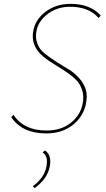

<svg xmlns="http://www.w3.org/2000/svg" viewBox="-20 -683 550 993"><path d="M406 -140Q416 -182 405 -216.5Q394 -251 369.5 -274Q345 -297 313 -317.5Q281 -338 249 -358Q217 -378 192 -401Q167 -424 155.5 -457.5Q144 -491 154 -532Q167 -587 219.5 -625Q272 -663 346 -663Q446 -663 501 -603L490 -590Q439 -648 343 -648Q277 -648 229 -612.5Q181 -577 170 -529Q161 -491 172.5 -459.5Q184 -428 209.5 -407.5Q235 -387 267.5 -366Q300 -345 331.5 -326.5Q363 -308 388 -280.5Q413 -253 423.5 -220.5Q434 -188 423 -139Q407 -75 353 -34Q299 7 218 7Q95 7 38 -77L50 -89Q103 -8 221 -8Q295 -8 344 -46Q393 -84 406 -140ZM159 290 150 280Q209 237 220 179Q231 125 200 105L213 95Q249 120 237 180Q224 243 159 290Z"/></svg>

Font: EauTestText Thin
Style: Italic
Weight: 250
Italic angle: -12°
Designer: Christian Thalmann (Catharsis Fonts)
Version: Version 0.001;PS 000.001;hotconv 1.0.88;makeotf.lib2.5.64775